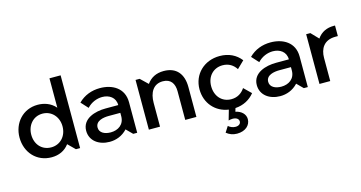

<svg xmlns="http://www.w3.org/2000/svg" viewBox="-96 -1166 3501 1861"><g transform="rotate(-15 1654.5 -235.5)"><path d="M295 15C367 15 429 -12 471 -69L541 0H583V-730H471V-435C423 -492 354 -512 293 -512C144 -512 42 -395 42 -250C42 -100 145 15 295 15ZM316 -79C221 -79 159 -151 159 -247C159 -340 221 -417 316 -417C406 -417 473 -345 473 -248C473 -149 406 -79 316 -79Z M877 16C940 16 1004 -6 1055 -61L1116 0H1156V-307C1156 -450 1041 -512 918 -512C835 -512 759 -484 700 -425L764 -355C806 -401 864 -423 917 -423C987 -423 1048 -384 1048 -307H920C816 -307 683 -269 683 -146C683 -45 769 16 877 16ZM910 -70C850 -70 798 -95 798 -148C798 -216 879 -229 931 -229H1048V-196C1048 -111 984 -70 910 -70Z M1273 0H1385V-239C1385 -340 1427 -418 1524 -418C1603 -418 1638 -365 1638 -288V0H1750V-300C1750 -431 1685 -512 1558 -512C1481 -512 1426 -482 1388 -428L1314 -499H1273Z M2090 259C2175 259 2226 210 2226 149C2226 98 2185 61 2128 49L2138 15C2220 10 2286 -27 2331 -83L2259 -153C2230 -109 2186 -78 2123 -78C2029 -78 1965 -149 1965 -250C1965 -351 2033 -418 2123 -418C2186 -418 2230 -388 2259 -343L2331 -413C2282 -476 2210 -512 2119 -512C1963 -512 1848 -401 1848 -250C1848 -110 1941 -6 2072 13L2043 114C2058 110 2073 108 2085 108C2122 108 2145 126 2145 151C2145 175 2124 191 2093 191C2065 191 2038 179 2021 163L1984 221C2012 244 2047 259 2090 259Z M2589 16C2652 16 2716 -6 2767 -61L2828 0H2868V-307C2868 -450 2753 -512 2630 -512C2547 -512 2471 -484 2412 -425L2476 -355C2518 -401 2576 -423 2629 -423C2699 -423 2760 -384 2760 -307H2632C2528 -307 2395 -269 2395 -146C2395 -45 2481 16 2589 16ZM2622 -70C2562 -70 2510 -95 2510 -148C2510 -216 2591 -229 2643 -229H2760V-196C2760 -111 2696 -70 2622 -70Z M2985 0H3093V-232C3093 -324 3137 -402 3253 -402H3277V-508H3262C3196 -508 3137 -483 3098 -425L3027 -499H2985Z"/></g></svg>

Font: LaHaus Display SemiBold
Style: Regular
Weight: 600
Designer: We are Make, BastardaType, Dalton Maag Ltd
Foundry: BastardaType, Dalton Maag Ltd
Version: Version 3.100;Glyphs 3.3 (3331)